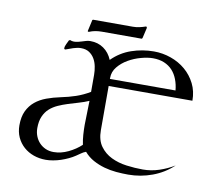

<svg xmlns="http://www.w3.org/2000/svg" viewBox="-63 -580 762 667"><g transform="rotate(10 317.5 -247.0)"><path d="M252 -309.6Q252 -324.2 249 -339.1Q246.1 -354 239 -366Q231.9 -377.9 220.5 -385.5Q209 -393.1 191.4 -393.1Q179.2 -393.1 164.3 -388.2Q149.4 -383.3 138.2 -378.9Q133.8 -378.9 133.8 -383.3Q133.8 -388.7 138.2 -397.9Q142.6 -407.2 145 -412.1L148.9 -414.1Q155.3 -411.1 162.6 -411.1Q169.9 -411.1 177 -412.8Q184.1 -414.6 190.9 -416.7Q197.8 -418.9 204.8 -420.9Q211.9 -422.9 219.2 -422.9Q246.1 -422.9 266.1 -408.9Q286.1 -395 296.4 -370.1Q325.7 -399.4 364 -412.6Q402.3 -425.8 442.9 -425.8Q474.1 -425.8 503.2 -415.5Q532.2 -405.3 554.7 -386.2Q577.1 -367.2 590.6 -340.3Q604 -313.5 604 -280.3H308.6V-124.5Q308.6 -89.4 324.2 -67.9Q339.8 -46.4 364 -34.7Q388.2 -22.9 418 -19Q447.8 -15.1 475.6 -15.1Q504.9 -15.1 533 -24.4Q561 -33.7 585.9 -48.8Q554.2 -19 513.2 -3.9Q472.2 11.2 428.7 11.2Q408.2 11.2 386.2 9.3Q364.3 7.3 343.5 1.5Q322.8 -4.4 304 -14.6Q285.2 -24.9 271 -41.5Q261.7 -38.1 254.4 -32.7Q247.1 -27.3 238.8 -22Q228.5 -15.1 216.1 -9.3Q203.6 -3.4 190.4 1Q177.2 5.4 163.6 7.8Q149.9 10.3 137.7 10.3Q114.7 10.3 94.7 3.2Q74.7 -3.9 59.6 -17.3Q44.4 -30.8 35.6 -49.8Q26.9 -68.8 26.9 -92.3Q26.9 -122.1 36.6 -142.6Q46.4 -163.1 63.2 -177Q80.1 -190.9 102.8 -199.2Q125.5 -207.5 151.4 -212.9Q178.2 -218.3 203.4 -226.8Q228.5 -235.4 252 -249.5ZM255.9 -63.5Q252.4 -80.6 251.2 -98.1Q250 -115.7 250 -133.3Q250 -154.8 251 -175.5Q252 -196.3 252 -217.8Q234.9 -210.4 216.3 -205.1Q197.8 -199.7 179.9 -194.1Q162.1 -188.5 145.8 -181.2Q129.4 -173.8 116.9 -162.6Q104.5 -151.4 97.2 -134.5Q89.8 -117.7 89.8 -93.3Q89.8 -78.1 95 -64.9Q100.1 -51.8 109.4 -42Q118.7 -32.2 131.3 -26.6Q144 -21 159.7 -21Q185.5 -21 211.4 -33.4Q237.3 -45.9 255.9 -63.5ZM540 -305.2Q538.1 -326.2 531.2 -344Q524.4 -361.8 512.5 -374.8Q500.5 -387.7 483.4 -394.8Q466.3 -401.9 443.8 -401.9Q425.3 -401.9 401.9 -395.5Q378.4 -389.2 357.7 -377.2Q336.9 -365.2 322.8 -347.9Q308.6 -330.6 308.6 -308.6V-305.2ZM208.5 -453.6H204.6L204.1 -456.5L212.9 -496.1L215.3 -497.6H355.5Q367.2 -497.6 378.2 -500Q389.2 -502.4 400.4 -506.3L403.3 -505.4V-503.9L404.3 -502.4L395.5 -464.4L393.1 -461.9H252.4Q241.2 -461.9 230 -460Q218.8 -458 208.5 -453.6Z"/></g></svg>

Font: CAT Linz
Style: Regular
Weight: 400
Designer: Peter Wiegel
Foundry: Peter Wiegel
Version: Version 1.08